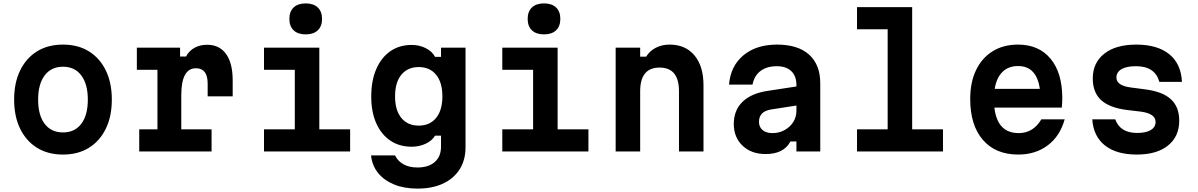

<svg xmlns="http://www.w3.org/2000/svg" viewBox="-20 -890 7040 1128"><path d="M350 18Q262 18 198 -21.5Q134 -61 98.5 -133.5Q63 -206 63 -305Q63 -404 98.5 -476.5Q134 -549 198 -588.5Q262 -628 350 -628Q438 -628 502 -588.5Q566 -549 601.5 -476.5Q637 -404 637 -305Q637 -206 601.5 -133.5Q566 -61 502 -21.5Q438 18 350 18ZM350 -112Q419 -112 457.5 -162.5Q496 -213 496 -305Q496 -396 457.5 -447Q419 -498 350 -498Q281 -498 242.5 -447Q204 -396 204 -305Q204 -213 242.5 -162.5Q281 -112 350 -112Z M784 -610H1038V-558H1073Q1090 -591 1122.5 -609Q1155 -627 1197 -627Q1269 -627 1308 -573Q1347 -519 1347 -418V-324H1200V-399Q1200 -489 1131 -489Q1045 -489 1045 -330V-130H1223V0H798V-130H905V-480H784Z M1531 -610H1856V-130H2037V0H1531V-130H1712V-480H1531ZM1776 -688Q1730 -688 1705 -712Q1680 -736 1680 -779Q1680 -822 1705 -846Q1730 -870 1776 -870Q1822 -870 1847 -846Q1872 -822 1872 -779Q1872 -736 1847 -712Q1822 -688 1776 -688Z M2715 -25Q2715 50 2680.5 104.5Q2646 159 2583 188.5Q2520 218 2432 218Q2355 218 2296 194Q2237 170 2201.5 126.5Q2166 83 2160 23H2301Q2317 57 2351 75.5Q2385 94 2432 94Q2498 94 2534.5 61.5Q2571 29 2571 -28V-93H2536Q2518 -63 2480.5 -45.5Q2443 -28 2399 -28Q2326 -28 2273 -64Q2220 -100 2190.5 -166Q2161 -232 2161 -323Q2161 -416 2190.5 -484Q2220 -552 2273 -589Q2326 -626 2399 -626Q2444 -626 2481.5 -607Q2519 -588 2536 -556H2571V-610H2715ZM2301 -324Q2301 -242 2338 -197Q2375 -152 2440 -152Q2505 -152 2542 -197Q2579 -242 2579 -324Q2579 -406 2542 -451Q2505 -496 2440 -496Q2375 -496 2338 -451Q2301 -406 2301 -324Z M2931 -610H3256V-130H3437V0H2931V-130H3112V-480H2931ZM3176 -688Q3130 -688 3105 -712Q3080 -736 3080 -779Q3080 -822 3105 -846Q3130 -870 3176 -870Q3222 -870 3247 -846Q3272 -822 3272 -779Q3272 -736 3247 -712Q3222 -688 3176 -688Z M3597 0V-610H3741V-557H3776Q3797 -591 3833 -609.5Q3869 -628 3914 -628Q4007 -628 4060 -564.5Q4113 -501 4113 -390V0H3969V-354Q3969 -493 3855 -493Q3741 -493 3741 -354V0Z M4624 -59Q4604 -22 4568 -3.5Q4532 15 4478 15Q4394 15 4342.5 -34Q4291 -83 4291 -162Q4291 -241 4341 -290.5Q4391 -340 4483 -355L4659 -382V-390Q4659 -443 4629 -472Q4599 -501 4543 -501Q4485 -501 4448 -473Q4411 -445 4401 -393H4263Q4272 -502 4347.5 -565Q4423 -628 4545 -628Q4668 -628 4733.5 -569Q4799 -510 4799 -401V0H4659V-59ZM4439 -174Q4439 -144 4460 -126Q4481 -108 4518 -108Q4557 -108 4589 -125.5Q4621 -143 4640 -172.5Q4659 -202 4659 -239V-270L4511 -247Q4439 -236 4439 -174Z M5015 -848H5339V-130H5520V0H5015V-130H5195V-718H5015Z M6235 -189Q6208 -91 6136 -36.5Q6064 18 5962 18Q5829 18 5754.5 -68Q5680 -154 5680 -309Q5680 -407 5714.5 -478.5Q5749 -550 5812 -589Q5875 -628 5961 -628Q6083 -628 6152 -545Q6221 -462 6221 -312Q6221 -297 6220 -283.5Q6219 -270 6218 -258H5822Q5839 -108 5965 -108Q6050 -108 6098 -189ZM5961 -502Q5904 -502 5869 -467Q5834 -432 5824 -368H6089Q6070 -502 5961 -502Z M6532 -189Q6561 -109 6660 -109Q6713 -109 6741 -126Q6769 -143 6769 -174Q6769 -222 6684 -234L6600 -244Q6498 -257 6449 -302Q6400 -347 6400 -429Q6400 -521 6467.5 -574.5Q6535 -628 6655 -628Q6780 -628 6849.5 -571.5Q6919 -515 6924 -409H6791Q6766 -501 6654 -501Q6598 -501 6568.5 -483.5Q6539 -466 6539 -434Q6539 -387 6624 -376L6708 -365Q6810 -352 6859 -307Q6908 -262 6908 -181Q6908 -88 6842 -35Q6776 18 6659 18Q6539 18 6471.5 -35.5Q6404 -89 6397 -189Z"/></svg>

Font: Martian Mono SemiBold
Style: Regular
Weight: 600
Monospace: yes
Designer: Roman Shamin
Foundry: Evil Martians
Version: Version 1.000; ttfautohint (v1.8.4.7-5d5b)